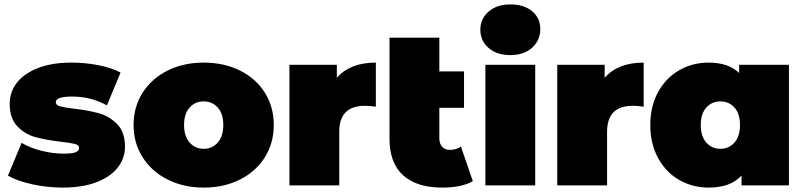

<svg xmlns="http://www.w3.org/2000/svg" viewBox="-20 -841 3649 871"><path d="M126 -5C171.3 5 217.3 10 264 10C324.7 10 376.3 1.7 419 -15C461.7 -31.7 493.7 -54 515 -82C536.3 -110 547 -141 547 -175C547 -219.7 535.2 -254 511.5 -278C487.8 -302 460.5 -318.3 429.5 -327C398.5 -335.7 360.7 -342.7 316 -348C287.3 -351.3 266.3 -354.8 253 -358.5C239.7 -362.2 233 -368.3 233 -377C233 -394.3 257.7 -403 307 -403C364.3 -403 417 -389.7 465 -363L527 -512C499 -526.7 465.2 -537.8 425.5 -545.5C385.8 -553.2 345.3 -557 304 -557C244.7 -557 193.8 -548.7 151.5 -532C109.2 -515.3 77.3 -493 56 -465C34.7 -437 24 -405.3 24 -370C24 -325.3 35.8 -291 59.5 -267C83.2 -243 110.7 -226.8 142 -218.5C173.3 -210.2 211.3 -203.3 256 -198C285.3 -194.7 306.5 -191.3 319.5 -188C332.5 -184.7 339 -178.7 339 -170C339 -161.3 333.8 -154.8 323.5 -150.5C313.2 -146.2 295 -144 269 -144C236.3 -144 202.7 -148.3 168 -157C133.3 -165.7 103.3 -177.7 78 -193L16 -44C44 -28 80.7 -15 126 -5Z M740.5 -26.5C788.8 -2.2 843.3 10 904 10C965.3 10 1020.2 -2.2 1068.5 -26.5C1116.8 -50.8 1154.5 -84.5 1181.5 -127.5C1208.5 -170.5 1222 -219.3 1222 -274C1222 -328.7 1208.5 -377.5 1181.5 -420.5C1154.5 -463.5 1116.8 -497 1068.5 -521C1020.2 -545 965.3 -557 904 -557C843.3 -557 788.8 -545 740.5 -521C692.2 -497 654.3 -463.5 627 -420.5C599.7 -377.5 586 -328.7 586 -274C586 -219.3 599.7 -170.5 627 -127.5C654.3 -84.5 692.2 -50.8 740.5 -26.5ZM968 -194.5C951.3 -175.5 930 -166 904 -166C878 -166 856.7 -175.5 840 -194.5C823.3 -213.5 815 -240 815 -274C815 -308 823.3 -334.3 840 -353C856.7 -371.7 878 -381 904 -381C930 -381 951.3 -371.7 968 -353C984.7 -334.3 993 -308 993 -274C993 -240 984.7 -213.5 968 -194.5Z M1685 -557C1607 -557 1548 -534 1508 -488V-547H1293V0H1519V-243C1519 -321.7 1557.7 -361 1635 -361C1650.3 -361 1667 -359.7 1685 -357Z M2125 -19 2071 -176C2056.3 -166 2039.3 -161 2020 -161C2006 -161 1994.7 -165.7 1986 -175C1977.3 -184.3 1973 -197.3 1973 -214V-352H2085V-517H1973V-670H1747V-212C1747 -138 1767.7 -82.5 1809 -45.5C1850.3 -8.5 1909.3 10 1986 10C2044.7 10 2091 0.3 2125 -19Z M2182 -547V0H2408V-547ZM2196.5 -623.5C2221.5 -601.8 2254.3 -591 2295 -591C2336.3 -591 2369.3 -602.2 2394 -624.5C2418.7 -646.8 2431 -675.3 2431 -710C2431 -742.7 2418.7 -769.3 2394 -790C2369.3 -810.7 2336.3 -821 2295 -821C2254.3 -821 2221.5 -810.2 2196.5 -788.5C2171.5 -766.8 2159 -739.3 2159 -706C2159 -672.7 2171.5 -645.2 2196.5 -623.5Z M2900 -557C2822 -557 2763 -534 2723 -488V-547H2508V0H2734V-243C2734 -321.7 2772.7 -361 2850 -361C2865.3 -361 2882 -359.7 2900 -357Z M3559 -547H3333V-510C3301 -541.3 3254.7 -557 3194 -557C3146 -557 3101.8 -545.5 3061.5 -522.5C3021.2 -499.5 2989.2 -466.5 2965.5 -423.5C2941.8 -380.5 2930 -330.7 2930 -274C2930 -217.3 2941.8 -167.3 2965.5 -124C2989.2 -80.7 3021.2 -47.5 3061.5 -24.5C3101.8 -1.5 3146 10 3194 10C3261.3 10 3311.3 -8.3 3344 -45V0H3559ZM3312 -194.5C3295.3 -175.5 3274 -166 3248 -166C3222 -166 3200.7 -175.5 3184 -194.5C3167.3 -213.5 3159 -240 3159 -274C3159 -308 3167.3 -334.3 3184 -353C3200.7 -371.7 3222 -381 3248 -381C3274 -381 3295.3 -371.7 3312 -353C3328.7 -334.3 3337 -308 3337 -274C3337 -240 3328.7 -213.5 3312 -194.5Z"/></svg>

Font: Montserrat Custom Black
Style: Regular
Weight: 900
Designer: Julieta Ulanovsky
Foundry: Julieta Ulanovsky
Version: Version 7.200